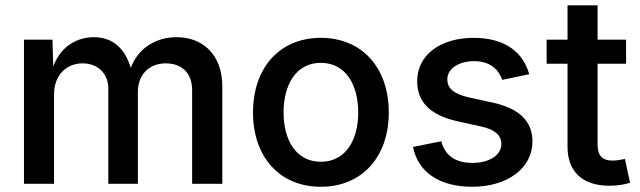

<svg xmlns="http://www.w3.org/2000/svg" viewBox="-20 -696 2425 727"><path d="M70.8 0H184.6V-337.9C184.6 -415 234.4 -456.1 293 -456.1C349.1 -456.1 390.1 -418.5 390.1 -360.8V0H502V-347.2C502 -411.1 542 -456.1 607.9 -456.1C662.1 -456.1 707.5 -425.3 707.5 -354.5V0H821.8V-368.2C821.8 -491.2 745.6 -555.2 648.9 -555.2C571.3 -555.2 503.4 -514.6 475.1 -439C453.1 -513.2 406.2 -555.2 335.4 -555.2C271 -555.2 209.5 -520 181.6 -444.3L178.7 -545.9H70.8Z M1194.8 11.2C1350.6 11.2 1452.1 -101.6 1452.1 -270C1452.1 -439.9 1350.6 -552.7 1194.8 -552.7C1039.1 -552.7 938 -439.9 938 -270C938 -101.6 1039.1 11.2 1194.8 11.2ZM1194.8 -83.5C1099.6 -83.5 1053.7 -168 1053.7 -270C1053.7 -373.5 1099.6 -458 1194.8 -458C1290.5 -458 1336.4 -373 1336.4 -270C1336.4 -168 1290.5 -83.5 1194.8 -83.5Z M1767.6 11.2C1902.3 11.2 1996.1 -59.6 1996.1 -160.2C1996.1 -236.3 1947.3 -285.2 1845.2 -307.6L1755.9 -327.1C1697.8 -340.3 1673.8 -361.3 1673.8 -396C1673.8 -436 1717.3 -464.4 1774.9 -464.4C1837.4 -464.4 1868.2 -431.6 1881.8 -393.6L1983.9 -415C1960.9 -497.1 1893.6 -552.7 1773.4 -552.7C1647.5 -552.7 1559.6 -487.8 1559.6 -389.2C1559.6 -310.1 1608.4 -260.3 1710.4 -237.3L1802.7 -216.8C1854 -205.6 1878.4 -183.6 1878.4 -150.4C1878.4 -110.8 1835.9 -79.1 1769 -79.1C1706.1 -79.1 1665.5 -105.5 1650.9 -161.1L1543.9 -139.6C1563 -42.5 1646.5 11.2 1767.6 11.2Z M2128.9 -675.8V-545.9H2049.8V-454.6H2128.9V-140.1C2128.9 -45.9 2186 7.3 2287.1 7.3C2313 7.3 2341.3 3.9 2365.7 -3.9L2346.2 -94.2C2333.5 -91.3 2312 -87.9 2300.8 -87.9C2259.3 -87.9 2242.7 -106.9 2242.7 -149.9V-454.6H2350.6V-545.9H2242.7V-675.8Z"/></svg>

Font: Raveo Medium
Style: Regular
Weight: 500
Designer: Jakub Foglar, Rasmus Andersson (Inter)
Foundry: Jakubfoglar.com
Version: Version 1.100;Glyphs 3.2.3 (3260)